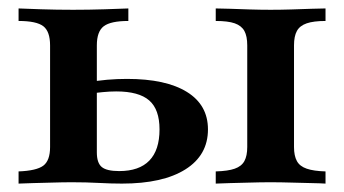

<svg xmlns="http://www.w3.org/2000/svg" viewBox="-20 -437 819 457"><path d="M493.5 0V-29Q522.6 -29.8 538.7 -35.5Q554.8 -41.1 561.7 -53.6Q568.5 -66.1 568.5 -87.1V-329Q568.5 -350.8 561.7 -363.3Q554.8 -375.8 538.7 -381.5Q522.6 -387.1 493.5 -387.1V-416.9Q506.5 -416.9 527.8 -416.1Q549.2 -415.3 574.6 -414.5Q600 -413.7 624.2 -413.7Q648.4 -413.7 673.8 -414.5Q699.2 -415.3 721 -416.1Q742.7 -416.9 754.8 -416.9V-387.1Q726.6 -387.1 710.1 -381.5Q693.5 -375.8 686.7 -363.3Q679.8 -350.8 679.8 -329V-87.1Q679.8 -66.1 686.7 -53.6Q693.5 -41.1 710.1 -35.5Q726.6 -29.8 754.8 -29V0Q742.7 -0.8 721 -1.2Q699.2 -1.6 673.8 -2.4Q648.4 -3.2 623.4 -3.2Q600 -3.2 574.6 -2.4Q549.2 -1.6 527.8 -1.2Q506.5 -0.8 493.5 0ZM24.2 0V-29Q66.9 -30.6 83.1 -42.7Q99.2 -54.8 99.2 -87.1V-329Q99.2 -362.1 83.1 -374.6Q66.9 -387.1 24.2 -387.1V-416.9Q42.7 -416.1 78.6 -414.9Q114.5 -413.7 154 -413.7Q191.1 -413.7 229 -414.9Q266.9 -416.1 285.5 -416.9V-387.1Q243.5 -387.1 227 -374.6Q210.5 -362.1 210.5 -329V-74.2Q210.5 -49.2 222.2 -39.5Q233.9 -29.8 263.7 -29.8Q311.3 -29.8 335.5 -54.8Q359.7 -79.8 359.7 -129Q359.7 -176.6 335.1 -198Q310.5 -219.4 256.5 -219.4Q241.1 -219.4 224.2 -217.7Q207.3 -216.1 184.7 -212.9V-240.3Q211.3 -245.2 235.1 -247.2Q258.9 -249.2 282.3 -249.2Q375 -249.2 425 -218.1Q475 -187.1 475 -129Q475 -67.7 421.4 -33.9Q367.7 0 270.2 0Q244.4 0 214.9 -1.6Q185.5 -3.2 151.6 -3.2Q129 -3.2 104.4 -2.4Q79.8 -1.6 58.5 -1.2Q37.1 -0.8 24.2 0Z"/></svg>

Font: Playfair
Style: Bold
Weight: 700
Designer: Claus Eggers Sørensen
Foundry: Claus Eggers Sørensen
Version: Version 2.001;gftools[0.9.30]